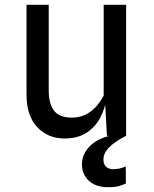

<svg xmlns="http://www.w3.org/2000/svg" viewBox="-20 -566 640 800"><path d="M249.5 11Q178.5 11 134.5 -37Q90.5 -85 90.5 -171V-546H183V-190Q183 -133 205.5 -104.5Q228 -76 278.5 -76Q323 -76 356.2 -100.2Q389.5 -124.5 412 -167.5V-546H505.5V0H425.5L415 -189.5L425 -164.5Q419 -116.5 398.2 -76.8Q377.5 -37 340.8 -13Q304 11 249.5 11ZM431 214Q379.5 214 350.5 187.5Q321.5 161 321.5 118.5Q321.5 78.5 351 46.5Q380.5 14.5 435.5 0H505Q456.5 25 433.8 48.8Q411 72.5 411 99Q411 118.5 422 128.8Q433 139 452 139Q478 139 504 127.5L504.5 198.5Q492 204.5 476.2 209.2Q460.5 214 431 214Z"/></svg>

Font: Spline Sans Mono
Style: Regular
Weight: 400
Monospace: yes
Designer: Eben Sorkin, Mirko Velimirovic
Foundry: Sorkin Type
Version: Version 1.004